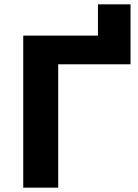

<svg xmlns="http://www.w3.org/2000/svg" viewBox="-20 -864 635 884"><path d="M87 -700H431V-844H581V-568H248V0H87Z"/></svg>

Font: Chess Sans
Style: Bold
Weight: 700
Designer: Wolf Bōese
Foundry: Wolf Bōese
Version: Version 7.223